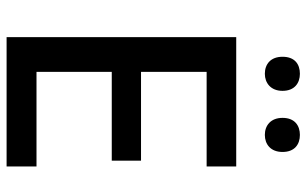

<svg xmlns="http://www.w3.org/2000/svg" viewBox="-198 -806 952 597"><g transform="rotate(90 278.5 -507.0)"><path d="M156 -909C156 -872 179 -854 209 -854C237 -854 262 -872 262 -909C262 -947 237 -963 209 -963C179 -963 156 -947 156 -909ZM346 -909C346 -872 370 -854 399 -854C428 -854 452 -872 452 -909C452 -947 428 -963 399 -963C370 -963 346 -947 346 -909ZM497 -51V-144H203V-378H479V-469H203V-673H497V-765H95V-51Z"/></g></svg>

Font: Noto Sans Tamil UI Medium
Style: Regular
Weight: 500
Designer: Jelle Bosma - Monotype Design Team
Foundry: Monotype Imaging Inc.
Version: Version 2.004